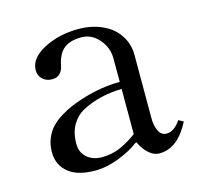

<svg xmlns="http://www.w3.org/2000/svg" viewBox="-75 -529 653 619"><g transform="rotate(-15 251.5 -219.5)"><path d="M50.8 -85.9Q50.8 -110.4 59.3 -131.1Q67.9 -151.9 81.5 -166.3Q95.2 -180.7 115.2 -193.1Q135.3 -205.6 154.3 -213.4Q173.3 -221.2 196.8 -228.5Q260.3 -248 320.8 -248V-325.7Q320.8 -362.8 296.4 -390.9Q272 -418.9 237.8 -418.9Q190.9 -418.9 170.4 -393.1Q156.7 -376 150.9 -345.2Q148.4 -332 139.2 -322.3Q129.9 -312.5 112.8 -312.5Q94.2 -312.5 81.5 -324Q68.8 -335.4 68.8 -354Q68.8 -394 119.9 -420.7Q170.9 -447.3 235.8 -447.3Q289.1 -447.3 330.1 -423.3Q357.4 -407.2 373.3 -380.1Q389.2 -353 389.2 -319.3V-107.4Q389.2 -83.5 397.7 -65.7Q406.2 -47.9 424.3 -47.9Q449.2 -47.9 471.2 -80.1L487.3 -71.3Q446.8 7.8 385.7 7.8Q365.2 7.8 347.7 -9.3Q330.1 -26.4 322.8 -45.9L316.9 -43.9Q294.9 -25.9 252.7 -9Q210.4 7.8 171.4 7.8Q115.7 7.8 85.4 -14.6Q50.8 -40 50.8 -85.9ZM133.8 -90.8Q133.8 -62.5 153.3 -45.4Q172.9 -28.3 203.1 -28.3Q236.3 -28.3 263.9 -40.3Q291.5 -52.2 320.8 -73.7V-224.6Q245.1 -222.7 189 -192.9Q164.1 -179.7 148.9 -154.1Q133.8 -128.4 133.8 -90.8Z"/></g></svg>

Font: Theano Old Style
Style: Regular
Weight: 400
Designer: Alexey Kryukov
Version: Version 2.00